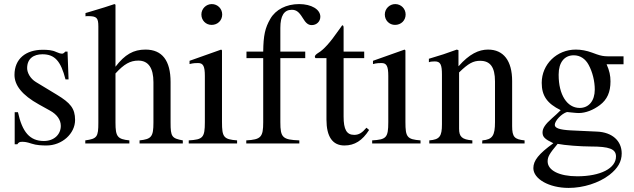

<svg xmlns="http://www.w3.org/2000/svg" viewBox="-20 -703 3106 941"><path d="M156 -301C128 -318 113 -347 113 -369C113 -416 145 -437 188 -437C248 -437 278 -404 301 -314H316L311 -450H300C292 -441 288 -440 284 -440C277 -440 267 -443 256 -448C235 -458 213 -459 189 -459C107 -459 51 -415 51 -336C51 -285 88 -237 171 -191L225 -161C258 -143 278 -117 278 -86C278 -45 246 -12 195 -12C126 -12 89 -56 68 -153H52V4H65C71 -6 77 -8 89 -8C100 -8 111 -7 135 1C158 9 187 10 208 10C284 10 348 -48 348 -115C348 -172 324 -199 260 -238Z M876 0V-15C822 -25 816 -33 816 -102V-301C816 -406 775 -460 693 -460C634 -460 592 -436 546 -376V-680L541 -683C506 -671 483 -664 426 -647L399 -639V-623C402 -624 407 -624 411 -624C454 -624 462 -616 462 -573V-102C462 -32 456 -23 398 -15V0H614V-15C556 -21 546 -33 546 -102V-343C588 -389 618 -406 658 -406C707 -406 732 -370 732 -300V-102C732 -33 722 -21 664 -15V0Z M1142 0V-15C1076 -20 1068 -31 1068 -105V-456L1064 -460L909 -405V-389C927 -394 942 -394 951 -394C976 -394 984 -378 984 -331V-104C984 -28 974 -19 905 -15V0ZM1069 -632C1069 -660 1047 -683 1018 -683C990 -683 967 -660 967 -632C967 -603 989 -581 1017 -581C1047 -581 1069 -603 1069 -632Z M1188 -450V-418H1270V-104C1270 -31 1259 -19 1187 -15V0H1447V-15C1365 -18 1354 -29 1354 -104V-418H1476V-450H1354V-566C1354 -625 1372 -655 1410 -655C1432 -655 1445 -645 1463 -616C1479 -589 1491 -580 1508 -580C1532 -580 1550 -598 1550 -621C1550 -657 1506 -683 1446 -683C1383 -683 1331 -656 1305 -611C1279 -566 1271 -530 1270 -450Z M1776 -77C1754 -51 1738 -42 1716 -42C1679 -42 1664 -68 1664 -132V-418H1765V-450H1664V-566C1664 -576 1662 -579 1657 -579C1651 -569 1643 -560 1637 -551C1599 -496 1566 -459 1540 -444C1529 -437 1523 -431 1523 -425C1523 -422 1524 -420 1527 -418H1580V-117C1580 -33 1610 10 1668 10C1718 10 1756 -14 1789 -66Z M2041 0V-15C1975 -20 1967 -31 1967 -105V-456L1963 -460L1808 -405V-389C1826 -394 1841 -394 1850 -394C1875 -394 1883 -378 1883 -331V-104C1883 -28 1873 -19 1804 -15V0ZM1968 -632C1968 -660 1946 -683 1917 -683C1889 -683 1866 -660 1866 -632C1866 -603 1888 -581 1916 -581C1946 -581 1968 -603 1968 -632Z M2551 0V-15C2502 -20 2490 -31 2490 -85V-306C2490 -405 2448 -460 2372 -460C2326 -460 2280 -438 2228 -379H2227V-457L2219 -460C2170 -442 2137 -431 2082 -415V-398C2089 -401 2100 -402 2111 -402C2139 -402 2146 -386 2146 -337V-94C2146 -35 2135 -19 2084 -15V0H2295V-15C2244 -19 2230 -33 2230 -72V-348C2276 -393 2300 -405 2333 -405C2382 -405 2406 -375 2406 -304V-105C2406 -39 2394 -19 2344 -15L2343 0Z M2999 64C2999 122 2923 161 2809 161C2721 161 2664 132 2664 88C2664 65 2673 50 2713 2C2747 9 2826 15 2875 15C2966 15 2999 27 2999 64ZM2718 -338C2718 -397 2746 -432 2792 -432C2823 -432 2849 -415 2865 -385C2884 -350 2895 -305 2895 -264C2895 -209 2866 -174 2821 -174C2759 -174 2718 -239 2718 -335ZM3036 -388V-427H2959C2939 -427 2924 -430 2904 -437L2882 -445C2855 -455 2828 -460 2802 -460C2709 -460 2635 -388 2635 -297C2635 -234 2661 -196 2728 -163C2714 -149 2700 -136 2685 -123C2652 -94 2639 -74 2639 -54C2639 -32 2650 -21 2692 -1C2620 51 2594 84 2594 121C2594 174 2671 218 2767 218C2839 218 2915 194 2967 154C3008 122 3027 89 3027 49C3027 -13 2980 -55 2906 -58L2777 -64C2723 -67 2699 -75 2699 -91C2699 -111 2732 -146 2759 -154L2778 -152C2796 -150 2810 -149 2816 -149C2851 -149 2888 -164 2920 -188C2956 -215 2972 -252 2972 -304C2972 -333 2967 -356 2953 -388Z"/></svg>

Font: XITS Math
Style: Regular
Weight: 400
Designer: MicroPress Inc., with final additions and corrections provided by Coen Hoffman, Elsevier (retired)
Version: Version 1.302